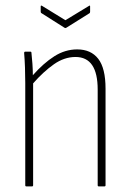

<svg xmlns="http://www.w3.org/2000/svg" viewBox="-20 -664 466 684"><path d="M74 0Q70 0 70 -4V-368Q70 -396 69 -423.5Q68 -451 66 -475Q66 -480 70 -480H88Q92 -480 92 -476Q94 -459 95.5 -437Q97 -415 97 -396Q135 -439 173.5 -463.5Q212 -488 255 -488Q304 -488 330 -454.5Q356 -421 356 -348V-4Q356 0 352 0H332Q328 0 328 -4V-345Q328 -461 249 -461Q209 -461 172 -435Q135 -409 98 -367V-4Q98 0 94 0ZM210 -565 128 -617Q125 -618 125 -623V-641Q125 -646 130 -643L213 -592L297 -643Q301 -646 301 -641V-623Q301 -618 299 -617L216 -565Q213 -563 210 -565Z"/></svg>

Font: Sofia Sans Cond ExtraLight
Style: Regular
Weight: 200
Width: 3
Designer: Botio Nikoltchev, Ani Petrova
Foundry: lettersoup
Version: Version 4.100; ttfautohint (v1.8.3)